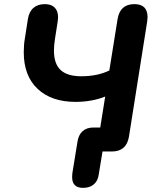

<svg xmlns="http://www.w3.org/2000/svg" viewBox="-20 -733 783 929"><path d="M329 124Q329 112 330 106L355 -48Q360 -81 380 -98.5Q400 -116 431 -116H465L489 -266Q461 -254 423 -247Q385 -240 346 -240Q229 -240 162 -303Q95 -366 95 -480Q95 -516 100 -545L115 -641Q121 -677 142 -695Q163 -713 197 -713Q228 -713 244.5 -696.5Q261 -680 261 -649Q261 -642 259 -628L246 -545Q241 -512 241 -489Q241 -424 273.5 -394Q306 -364 373 -364Q452 -364 509 -392L549 -641Q561 -713 630 -713Q694 -713 694 -650Q694 -644 692 -628L604 -72Q592 0 521 0H476L458 110Q454 142 434 159Q414 176 382 176Q329 176 329 124Z"/></svg>

Font: SN Pro Bold
Style: Bold Italic
Weight: 700
Italic angle: -9°
Designer: Tobias Whetton
Foundry: Supernotes
Version: Version 1.003